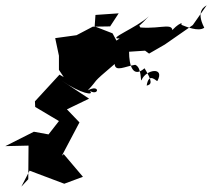

<svg xmlns="http://www.w3.org/2000/svg" viewBox="-58 -612 795 720"><path d="M355 -513 290 -512 229 -480 149 -469 163 -403V-350L181 -323L165 -332L73 -232L74 -211L163 -158L124 -108L69 -118L-38 -64L49 -66L48 60L22 88L53 28L183 77L253 51L181 -34L174 -28L240 -153L193 -202L276 -242L173 -310C245 -260 298 -252 279 -271C314 -251 318 -298 271 -273C316 -320 276 -291 372 -372C374 -341 410 -363 449 -369C475 -359 468 -301 473 -312C489 -352 562 -363 532 -308C528 -307 500 -343 492 -291C510 -295 516 -304 484 -356C441 -318 426 -365 426 -418L486 -422L501 -411L560 -445L665 -518L717 -592C712 -588 674 -574 708 -508C686 -492 640 -512 622 -519C634 -541 566 -490 587 -482C599 -534 552 -502 468 -509C462 -532 432 -477 500 -551C457 -509 339 -464 391 -468C359 -447 305 -412 412 -398L364 -487L297 -513L300 -556L387 -562Z"/></svg>

Font: Hussar Lance
Style: Italic
Weight: 700
Foundry: Cannot Into Space Fonts, PlusOne Fonts
Version: Version 2.27